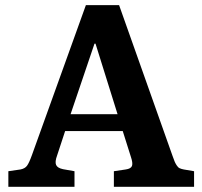

<svg xmlns="http://www.w3.org/2000/svg" viewBox="-20 -720 780 740"><path d="M12.2 0V-60.1L59.1 -66.9Q76.2 -70.3 84.2 -81.3Q92.3 -92.3 103 -122.1L311 -700.2H439L645 -119.1Q651.4 -102.1 653.3 -96.9Q655.3 -91.8 660.6 -83.3Q666 -74.7 672.1 -71.8Q678.2 -68.8 688 -66.9L728 -60.1V0H418.9V-60.1L464.8 -66.9Q484.9 -69.8 488.8 -80.8Q492.7 -91.8 483.9 -117.2L453.1 -214.8H231L200.2 -121.1Q190.9 -96.2 196.3 -84.2Q201.7 -72.3 223.1 -67.9L267.1 -60.1V0ZM252 -279.8H433.1L348.1 -551.8H344.2Z"/></svg>

Font: Literata Book
Style: Bold
Weight: 700
Designer: Latin by Veronika Burian and Jose Scaglione. Greek by Irene Vlachou. Cyrillic by Vera Evstafieva
Foundry: TypeTogether
Version: Version 2.003;PS 002.003;hotconv 1.0.88;makeotf.lib2.5.64775